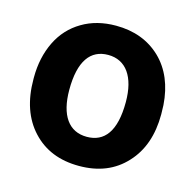

<svg xmlns="http://www.w3.org/2000/svg" viewBox="-86 -626 737 725"><g transform="rotate(15 282.5 -264.0)"><path d="M32.2 -262.7C32.2 -178.7 55.2 -112.3 100.6 -63.5C146 -14.6 206.5 9.8 282.7 9.8C358.9 9.8 419.4 -14.6 464.8 -64C510.3 -112.8 532.7 -177.7 532.7 -258.8L531.7 -294.9C526.4 -369.6 501.5 -429.2 456.5 -472.7C411.1 -516.1 353 -538.1 281.7 -538.1C231.4 -538.1 187.5 -526.9 149.9 -504.4C111.8 -481.9 82.5 -450.2 62.5 -409.2C42.5 -368.2 32.2 -321.3 32.2 -269ZM173.3 -258.8C173.3 -371.6 212.9 -423.8 281.7 -423.8C351.6 -423.8 391.6 -367.2 391.6 -269C391.6 -153.8 351.1 -104 282.7 -104C212.4 -104 173.3 -158.7 173.3 -258.8Z"/></g></svg>

Font: Roboto
Style: Bold
Weight: 700
Designer: Google
Version: Version 2.137; 2017